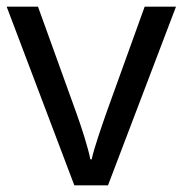

<svg xmlns="http://www.w3.org/2000/svg" viewBox="-20 -556 548 576"><path d="M203 0H304L508 -536H414L300 -220C285 -177 262 -111 255 -78H251C245 -111 224 -176 208 -220L94 -536H0Z"/></svg>

Font: Noto Sans Nandinagari
Style: Regular
Weight: 400
Designer: Ek Type
Foundry: Ek Type
Version: Version 1.002